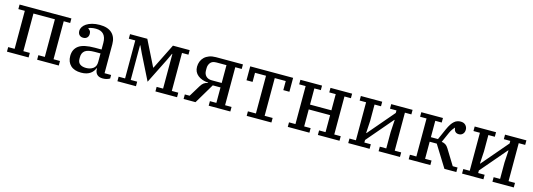

<svg xmlns="http://www.w3.org/2000/svg" viewBox="2 -1279 5667 2040"><g transform="rotate(15 2835.5 -259.0)"><path d="M48 -50H119V-468H48V-518H618V-468H547V-50H618V0H380V-50H451V-464H215V-50H286V0H48Z M865 12Q790 12 749.5 -26Q709 -64 709 -130Q709 -204 762 -243Q815 -282 940 -282H1013V-355Q1013 -416 984.5 -448Q956 -480 898 -480Q873 -480 852.5 -476Q832 -472 818 -464V-462Q829 -456 839 -444Q849 -432 849 -410Q849 -383 833.5 -367.5Q818 -352 791 -352Q765 -352 749 -368Q733 -384 733 -413Q733 -435 746 -456Q759 -477 784 -493.5Q809 -510 845.5 -520Q882 -530 929 -530Q1017 -530 1063 -487Q1109 -444 1109 -366V-47H1181V-8Q1168 0 1148 6Q1128 12 1104 12Q1061 12 1039.5 -10.5Q1018 -33 1018 -71V-77H1014Q1007 -60 995.5 -44Q984 -28 966.5 -15.5Q949 -3 924 4.5Q899 12 865 12ZM904 -50Q950 -50 981.5 -73Q1013 -96 1013 -145V-239H950Q872 -239 842 -214.5Q812 -190 812 -145V-125Q812 -87 836.5 -68.5Q861 -50 904 -50Z M1263 -50H1334V-468H1263V-518H1453L1592 -239H1596L1735 -518H1919V-468H1848V-50H1919V0H1681V-50H1752V-431H1748L1712 -354L1574 -78L1436 -354L1400 -431H1396V-50H1467V0H1263Z M1991 -50H2044L2119 -173Q2136 -201 2154 -214Q2172 -227 2198 -231V-235Q2126 -240 2083 -275Q2040 -310 2040 -368Q2040 -399 2050.5 -426Q2061 -453 2082 -473.5Q2103 -494 2134.5 -506Q2166 -518 2208 -518H2505V-468H2434V-50H2505V0H2267V-50H2338V-220H2253L2122 0H1991ZM2338 -269V-465H2229Q2181 -465 2161.5 -439Q2142 -413 2142 -380V-354Q2142 -315 2165 -292Q2188 -269 2229 -269Z M2685 -50H2773V-465H2652V-365H2585V-518H3057V-365H2990V-465H2869V-50H2957V0H2685Z M3137 -50H3208V-468H3137V-518H3375V-468H3304V-290H3539V-468H3468V-518H3706V-468H3635V-50H3706V0H3468V-50H3539V-237H3304V-50H3375V0H3137Z M3802 -50H3873V-468H3802V-518H4037V-468H3966V-288L3958 -153H3962L4207 -440V-468H4136V-518H4371V-468H4300V-50H4371V0H4136V-50H4207V-230L4215 -365H4211L3966 -78V-50H4037V0H3802Z M4467 -50H4538V-468H4467V-518H4705V-468H4634V-288H4712L4765 -408Q4781 -444 4796.5 -467.5Q4812 -491 4828.5 -505Q4845 -519 4862.5 -524.5Q4880 -530 4898 -530Q4933 -530 4952.5 -509.5Q4972 -489 4972 -460Q4972 -431 4955 -413Q4938 -395 4912 -395Q4861 -395 4856 -451H4853Q4844 -441 4831.5 -424Q4819 -407 4809 -385L4758 -270Q4783 -267 4801 -255.5Q4819 -244 4834 -219L4938 -50H4991V0H4860L4712 -238H4634V-50H4705V0H4467Z M5054 -50H5125V-468H5054V-518H5289V-468H5218V-288L5210 -153H5214L5459 -440V-468H5388V-518H5623V-468H5552V-50H5623V0H5388V-50H5459V-230L5467 -365H5463L5218 -78V-50H5289V0H5054Z"/></g></svg>

Font: IBM Plex Serif Text
Style: Regular
Weight: 450
Designer: Mike Abbink, Paul van der Laan, Pieter van Rosmalen
Foundry: Bold Monday
Version: Version 3.001